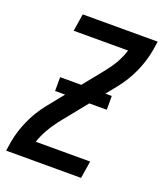

<svg xmlns="http://www.w3.org/2000/svg" viewBox="-136 -825 777 915"><g transform="rotate(20 252.5 -367.5)"><path d="M4 0 11 -46Q21 -103 46 -159Q71 -215 110 -264L321 -526V-527L322 -528Q344 -555 360.5 -585Q377 -615 387 -647H111L125 -735H505L498 -689Q488 -632 463 -576Q438 -520 399 -471L188 -209V-208L187 -207Q166 -180 149.5 -150Q133 -120 122 -88H398L384 0ZM388 -347H126V-417H388Z"/></g></svg>

Font: Iosevka Term Curly Semibold
Style: Italic
Weight: 600
Italic angle: -9°
Designer: Belleve Invis
Foundry: Belleve Invis
Version: Version 32.3.0